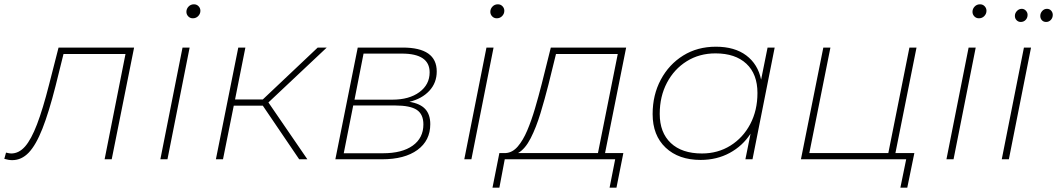

<svg xmlns="http://www.w3.org/2000/svg" viewBox="-65 -740 4911 892"><path d="M-45 -2 -37 -31Q-29 -29 -23 -28Q-17 -27 -13 -27Q23 -27 51.5 -59.5Q80 -92 107 -162.5Q134 -233 163 -347L207 -519H558L454 0H421L518 -489H230L193 -340Q162 -218 132 -142Q102 -66 68.5 -31Q35 4 -8 4Q-25 4 -45 -2Z M680 0 783 -519H816L713 0ZM831 -655Q818 -655 809.5 -664Q801 -673 801 -685Q801 -699 811 -709.5Q821 -720 836 -720Q849 -720 857.5 -711Q866 -702 866 -690Q866 -676 856 -665.5Q846 -655 831 -655Z M1325 0 1156 -249H1021L971 0H938L1042 -519H1075L1027 -278H1156L1411 -519H1453L1182 -264L1363 0Z M1493 0 1597 -519H1806Q1964 -519 1964 -408Q1964 -355 1929.5 -318Q1895 -281 1837 -267Q1887 -259 1910.5 -233.5Q1934 -208 1934 -163Q1934 -87 1874.5 -43.5Q1815 0 1710 0ZM1532 -28H1714Q1803 -28 1852.5 -63.5Q1902 -99 1902 -162Q1902 -209 1871.5 -229.5Q1841 -250 1770 -250H1576ZM1582 -277H1758Q1836 -277 1883.5 -312Q1931 -347 1931 -404Q1931 -491 1802 -491H1624Z M2092 0 2195 -519H2228L2125 0ZM2243 -655Q2230 -655 2221.5 -664Q2213 -673 2213 -685Q2213 -699 2223 -709.5Q2233 -720 2248 -720Q2261 -720 2269.5 -711Q2278 -702 2278 -690Q2278 -676 2268 -665.5Q2258 -655 2243 -655Z M2223 132 2255 -29H2285Q2316 -31 2340.5 -59.5Q2365 -88 2384.5 -134Q2404 -180 2420.5 -236Q2437 -292 2452 -351L2494 -519H2844L2746 -29H2831L2799 132H2767L2793 0H2280L2255 132ZM2713 -29 2805 -489H2518L2483 -347Q2466 -280 2446 -214Q2426 -148 2400.5 -98Q2375 -48 2342 -29Z M3190 3Q3088 3 3027.5 -54Q2967 -111 2967 -210Q2967 -299 3005 -370Q3043 -441 3109 -482Q3175 -523 3261 -523Q3348 -523 3402 -482.5Q3456 -442 3471 -370L3501 -519H3534L3431 0H3398L3422 -119Q3385 -62 3325 -29.5Q3265 3 3190 3ZM3196 -27Q3270 -27 3328.5 -63.5Q3387 -100 3420.5 -163.5Q3454 -227 3454 -308Q3454 -396 3402.5 -444Q3351 -492 3259 -492Q3184 -492 3125.5 -455.5Q3067 -419 3033.5 -355.5Q3000 -292 3000 -211Q3000 -124 3051.5 -75.5Q3103 -27 3196 -27Z M3656 0 3760 -519H3793L3695 -29H4062L4160 -519H4193L4095 -29H4183L4150 132H4118L4145 0Z M4332 0 4435 -519H4468L4365 0ZM4483 -655Q4470 -655 4461.5 -664Q4453 -673 4453 -685Q4453 -699 4463 -709.5Q4473 -720 4488 -720Q4501 -720 4509.5 -711Q4518 -702 4518 -690Q4518 -676 4508 -665.5Q4498 -655 4483 -655Z M4589 0 4692 -519H4725L4622 0ZM4677 -638Q4666 -638 4658 -646Q4650 -654 4650 -666Q4650 -679 4659.5 -689Q4669 -699 4682 -699Q4693 -699 4701 -690.5Q4709 -682 4709 -671Q4709 -657 4700 -647.5Q4691 -638 4677 -638ZM4795 -638Q4783 -638 4775.5 -646Q4768 -654 4768 -666Q4768 -679 4777 -689Q4786 -699 4799 -699Q4811 -699 4818.5 -690.5Q4826 -682 4826 -671Q4826 -657 4817 -647.5Q4808 -638 4795 -638Z"/></svg>

Font: Montserrat ExtraLight
Style: Italic
Weight: 200
Italic angle: -11.3°
Designer: Julieta Ulanovsky
Foundry: Julieta Ulanovsky
Version: Version 9.000; ttfautohint (v1.8.4.7-5d5b)